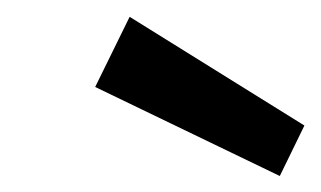

<svg xmlns="http://www.w3.org/2000/svg" viewBox="-20 -900 391 234"><path d="M96 -794 138 -879.5 351 -747 321 -685.5Z"/></svg>

Font: Karla Medium
Style: Italic
Weight: 500
Italic angle: -8°
Designer: Jonathan Pinhorn
Version: Version 2.001